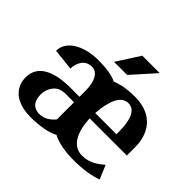

<svg xmlns="http://www.w3.org/2000/svg" viewBox="-173 -965 1191 1191"><g transform="rotate(45 422.0 -370.0)"><path d="M32 -144C32 -121 36 -100 45 -81C72 -22 137 10 228 10C314 10 379 -4 420 -26C462 -4 523 10 608 10C690 10 759 -2 805 -20L767 -110C726 -76 685 -47 623 -47C543 -47 499 -120 493 -244H819V-317C819 -351 814 -382 804 -409C776 -487 708 -538 597 -538C527 -538 476 -527 438 -511C402 -529 347 -538 278 -538C209 -538 152 -522 112 -497C78 -475 49 -441 49 -393L190 -378C190 -392 192 -405 196 -417C210 -460 238 -481 277 -481C326 -481 354 -429 354 -343V-294H274C141 -294 32 -255 32 -144ZM173 -136C173 -150 175 -162 180 -176C196 -221 229 -246 275 -246H354V-96C331 -67 296 -42 254 -42C206 -42 173 -69 173 -136ZM352 -599H467L602 -750H449ZM494 -292C502 -397 529 -481 597 -481C655 -481 680 -416 680 -316V-292Z"/></g></svg>

Font: Aerodynamic
Style: Regular
Weight: 500
Designer: Google
Version: Version 2.000980; 2014